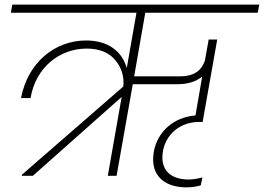

<svg xmlns="http://www.w3.org/2000/svg" viewBox="-20 -760 1141 830"><path d="M27 -705H570L528 -466C507 -539 447 -585 352 -585C215 -585 99 -487 71 -336H112C134 -467 236 -550 355 -550C406 -550 446 -535 473 -506C500 -477 514 -442 514 -401C514 -396 513 -391 513 -386L75 -5L74 0H122L506 -341L446 0H484L554 -396H748C791 -396 827 -407 854 -429L825 -261C729 -253 661 -190 645 -105C643 -93 642 -81 642 -70C642 9 702 50 786 50C807 50 835 46 848 41L855 7C832 13 813 16 796 16C728 16 682 -15 682 -79C682 -162 745 -233 842 -233H856L919 -589H882L866 -499C851 -453 816 -430 759 -430H560L608 -705H1094L1101 -740H33Z"/></svg>

Font: Momo Neue ExtLt
Style: Italic
Weight: 200
Italic angle: -10°
Designer: Ninad Kale (Devanagari), Jonny Pinhorn (Latin)
Foundry: Indian Type Foundry
Version: 4.004